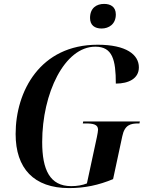

<svg xmlns="http://www.w3.org/2000/svg" viewBox="-20 -953 754 983"><path d="M500 -807C537 -807 573 -829 573 -879C573 -919 545 -933 513 -933C474 -933 441 -912 441 -861C441 -823 466 -807 500 -807ZM334 10C413 10 485 -5 559 -36L606 -255C618 -314 649 -321 688 -321H694L696 -331H406L404 -321H419C457 -321 482 -316 482 -289C482 -281 479 -267 476 -251L425 -14C403 -5 375 0 345 0C235 0 196 -84 196 -226C196 -475 310 -714 468 -714C556 -714 573 -647 573 -525C639 -525 691 -551 691 -608C691 -673 627 -724 480 -724C185 -724 60 -485 60 -267C60 -91 153 10 334 10Z"/></svg>

Font: Noto Serif Display SemiCondensed SemiBold
Style: Italic
Weight: 600
Width: 4
Italic angle: -12°
Designer: Monotype Design Team
Foundry: Monotype Imaging Inc.
Version: Version 2.009